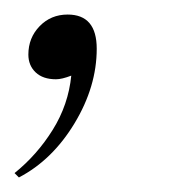

<svg xmlns="http://www.w3.org/2000/svg" viewBox="-24 -104 244 264"><path d="M-4 134Q27 109 48.5 74.5Q70 40 74 0Q61 5 53 5Q35 5 25 -4.5Q15 -14 15 -29Q15 -52 30.5 -68Q46 -84 69 -84Q109 -84 109 -37Q109 15 78.5 65.5Q48 116 2 140Z"/></svg>

Font: Fahkwang ExtraLight
Style: Italic
Weight: 275
Italic angle: -10°
Designer: Suppakit Chalermlarp | Katatrad Co.,Ltd.
Foundry: Cadson Demak Co.,Ltd.
Version: Version 1.000; ttfautohint (v1.6)